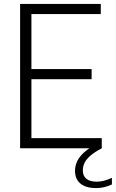

<svg xmlns="http://www.w3.org/2000/svg" viewBox="-20 -760 594 984"><path d="M83 0V-740H496.5V-688H141V-52H501.5V0ZM125.5 -354V-406H449.5V-354ZM473 204Q420.5 204 392.5 181Q364.5 158 364.5 116Q364.5 89 376.2 65Q388 41 413.8 18.5Q439.5 -4 482 -26L501.5 0Q464.5 19.5 443.2 38Q422 56.5 413.2 74.8Q404.5 93 404.5 113Q404.5 141.5 422.5 156.2Q440.5 171 476 171Q493.5 171 511.8 166.5Q530 162 553.5 151.5V185.5Q534 194.5 514 199.2Q494 204 473 204Z"/></svg>

Font: Encode Sans SemiCondensed Light
Style: Regular
Weight: 300
Width: 4
Designer: Multiple Designers
Foundry: Impallari Type
Version: Version 3.002